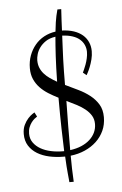

<svg xmlns="http://www.w3.org/2000/svg" viewBox="-51 -667 480 754"><g transform="rotate(-5 189.5 -290.0)"><path d="M349.1 -192.9Q349.1 -163.6 338.1 -139.6Q327.1 -115.7 307.9 -97.7Q288.6 -79.6 262.5 -68.1Q236.3 -56.6 206.1 -53.2Q206.1 -2 209 49.8H191.9Q191.4 44.9 190.7 36.6Q189.9 28.3 188.7 16.1Q187.5 3.9 186.3 -12.7Q185.1 -29.3 184.1 -51.8H178.2Q148.9 -51.8 122.1 -57.6Q95.2 -63.5 74.7 -75.9Q54.2 -88.4 42 -107.7Q29.8 -127 29.8 -153.8Q29.8 -174.3 37.1 -189.5Q44.4 -204.6 53.7 -214.6Q63 -224.6 70.6 -229.5Q78.1 -234.4 79.1 -234.9L87.9 -217.8Q83.5 -215.3 77.1 -210Q70.8 -204.6 64.9 -196.8Q59.1 -189 54.9 -178.2Q50.8 -167.5 50.8 -153.8Q50.8 -133.3 61.5 -118.2Q72.3 -103 89.8 -93Q107.4 -83 130.1 -78.1Q152.8 -73.2 176.8 -73.2H182.1Q180.7 -109.9 179.4 -161.9Q178.2 -213.9 178.2 -284.2Q157.7 -294.4 139.4 -305.9Q121.1 -317.4 106.9 -332.3Q92.8 -347.2 84.5 -366Q76.2 -384.8 76.2 -409.2Q76.2 -436 84.7 -459.2Q93.3 -482.4 108.2 -500.2Q123 -518.1 143.8 -529.3Q164.6 -540.5 189 -543.9Q193.4 -585 198 -605.2Q202.6 -625.5 204.1 -629.9H219.2Q217.3 -606 216.6 -585.2Q215.8 -564.5 214.8 -545.9Q241.2 -544.9 261.5 -538.1Q281.7 -531.2 295.7 -519.3Q309.6 -507.3 316.9 -491Q324.2 -474.6 324.2 -455.1Q324.2 -439 320.1 -422.9Q315.9 -406.7 310.8 -393.8Q305.7 -380.9 301 -372.3Q296.4 -363.8 295.9 -362.8L282.2 -374Q283.7 -377 287.4 -385.3Q291 -393.6 295.2 -404.5Q299.3 -415.5 302.2 -428.5Q305.2 -441.4 305.2 -454.1Q305.2 -467.8 299.8 -480.5Q294.4 -493.2 283.2 -503.2Q272 -513.2 254.6 -519Q237.3 -524.9 213.9 -525.9Q212.9 -502 211.7 -479.2Q210.4 -456.5 209.7 -433.3Q209 -410.2 208.5 -385.3Q208 -360.4 208 -332Q232.9 -319.8 258.1 -307.9Q283.2 -295.9 303.5 -280Q323.7 -264.2 336.4 -243.4Q349.1 -222.7 349.1 -192.9ZM208 -269Q207 -220.7 206.5 -172.4Q206.1 -124 206.1 -75.2Q231 -78.6 250.5 -86.9Q270 -95.2 283.7 -107.7Q297.4 -120.1 304.7 -135.7Q312 -151.4 312 -168.9Q312 -188 303.5 -202.1Q294.9 -216.3 280.5 -228Q266.1 -239.7 247.3 -249.5Q228.5 -259.3 208 -269ZM178.2 -347.2Q179.2 -404.3 181.6 -448Q184.1 -491.7 187 -523.9Q163.6 -520.5 148.4 -510.3Q133.3 -500 124.3 -487.3Q115.2 -474.6 111.6 -461.2Q107.9 -447.8 107.9 -438Q107.9 -421.4 113.3 -408.2Q118.7 -395 128.2 -384.3Q137.7 -373.5 150.6 -364.5Q163.6 -355.5 178.2 -347.2Z"/></g></svg>

Font: Clicker Script
Style: Regular
Weight: 400
Designer: Astigmatic (AOETI)
Foundry: Astigmatic (AOETI)
Version: Version 1.000